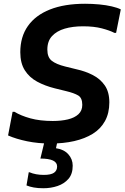

<svg xmlns="http://www.w3.org/2000/svg" viewBox="-20 -752 663 1022"><path d="M47 -157H57Q91 -136 142 -122Q193 -108 261 -108Q306 -108 341.5 -116.5Q377 -125 397.5 -144Q418 -163 418 -194Q418 -231 396 -244Q374 -257 332 -267L271 -282Q219 -295 177.5 -317.5Q136 -340 112 -378Q88 -416 88 -474Q88 -556 128.5 -613.5Q169 -671 246 -701.5Q323 -732 433 -732Q471 -732 508 -728.5Q545 -725 575 -718Q605 -711 623 -702L598 -577H589Q564 -590 522 -601Q480 -612 422 -612Q367 -612 324.5 -599.5Q282 -587 257 -560Q232 -533 232 -488Q232 -447 255.5 -428.5Q279 -410 327 -398L388 -383Q434 -373 474 -352.5Q514 -332 538 -297Q562 -262 562 -207Q562 -150 539 -108Q516 -66 474 -40Q432 -14 375 -1Q318 12 249 12Q183 12 124.5 0Q66 -12 23 -31ZM137 165Q170 179 213 179Q251 179 267.5 167.5Q284 156 284 134Q284 113 262 102.5Q240 92 195 92L223 -24H291L278 37Q320 43 343.5 69Q367 95 367 130Q367 174 344.5 200Q322 226 286.5 238Q251 250 211 250Q182 250 160 246Q138 242 121 235L133 165Z"/></svg>

Font: Kufam SemiBold
Style: Italic
Weight: 600
Italic angle: -11°
Designer: Artur Schmal
Foundry: Original Type
Version: Version 1.301; ttfautohint (v1.8.3)